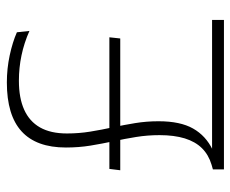

<svg xmlns="http://www.w3.org/2000/svg" viewBox="-78 -612 689 574"><g transform="rotate(-90 267.0 -324.5)"><path d="M45.5 -310 49.5 -342.5H443L439.5 -310ZM103.5 -35.5H495V0H48V-33L62 -37Q92 -46 111.5 -65.8Q131 -85.5 140.8 -117.2Q150.5 -149 150.5 -192.5Q150.5 -228.5 145 -262.5Q139.5 -296.5 132.2 -330.2Q125 -364 119.2 -399Q113.5 -434 113.5 -472.5Q113.5 -561 161.8 -605Q210 -649 308 -649Q349.5 -649 389 -640.5Q428.5 -632 458 -619L462 -581.5Q426 -597.5 389 -605.2Q352 -613 313 -613Q261.5 -613 226.5 -597.2Q191.5 -581.5 173.5 -549.8Q155.5 -518 155.5 -469.5Q155.5 -433.5 161 -399.8Q166.5 -366 173.8 -332.5Q181 -299 186.5 -265.2Q192 -231.5 192 -195.5Q192 -130.5 170.2 -92.2Q148.5 -54 107 -34Z"/></g></svg>

Font: Anek Telugu Medium ExtraLight
Style: Regular
Weight: 250
Version: Version 1.003